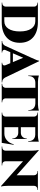

<svg xmlns="http://www.w3.org/2000/svg" viewBox="1450 -2214 778 3717"><g transform="rotate(90 1838.5 -355.0)"><path d="M30 -700H409Q597 -700 702.5 -607.5Q808 -515 808 -350Q808 -185 702.5 -92.5Q597 0 409 0H30V-10H43Q69 -10 87.5 -28.5Q106 -47 107 -73V-633Q107 -657 87.5 -673.5Q68 -690 43 -690H31ZM312 -650V-50H389Q482 -50 535 -129.5Q588 -209 588 -350Q588 -491 535 -570.5Q482 -650 389 -650Z M1164 -724 1481 -65Q1513 -10 1565 -10H1573V0H1194V-10H1203Q1225 -10 1239 -27.5Q1253 -45 1242 -73L1203 -166H989L949 -73Q940 -53 945.5 -39Q951 -25 962.5 -17.5Q974 -10 987 -10H996V0H773V-10H782Q805 -10 827.5 -23.5Q850 -37 865 -64L1098 -575Q1151 -687 1155 -724ZM1011 -216H1182L1098 -416Z M1560 -701H2003Q2034 -701 2070 -707Q2106 -713 2121 -719V-513L2111 -514V-521Q2111 -561 2095.5 -590Q2080 -619 2051 -634.5Q2022 -650 1982 -651H1884V-72Q1885 -46 1903.5 -28Q1922 -10 1948 -10H1961V0H1602V-10H1615Q1641 -10 1659.5 -28Q1678 -46 1679 -71V-651H1580Q1520 -650 1486 -615.5Q1452 -581 1452 -521V-514L1442 -513V-719Q1456 -713 1492.5 -707Q1529 -701 1560 -701Z M2773 -232H2783L2745 0H2160V-10H2173Q2199 -10 2217.5 -28.5Q2236 -47 2237 -73V-627Q2237 -638 2233.5 -647.5Q2230 -657 2224 -664.5Q2218 -672 2210 -678Q2202 -684 2192.5 -687Q2183 -690 2173 -690H2160V-700H2603Q2623 -700 2648 -703Q2673 -706 2693 -710Q2713 -714 2722 -718V-512H2712V-520Q2712 -559 2697 -587.5Q2682 -616 2654 -632Q2626 -648 2587 -649H2442V-370H2551Q2599 -371 2629 -401.5Q2659 -432 2659 -480V-484H2669V-206H2659V-211Q2659 -258 2629 -288.5Q2599 -319 2552 -320H2442V-51H2565Q2638 -51 2694 -99Q2750 -147 2773 -232Z M3291 -700H3657V-690H3639Q3614 -690 3596 -672.5Q3578 -655 3577 -630V-114Q3577 -77 3580.5 -45Q3584 -13 3587 0L3590 14H3581L3102 -412V-71Q3102 -54 3110.5 -40Q3119 -26 3133 -18Q3147 -10 3163 -10H3182V0H2816V-10H2835Q2860 -10 2878 -27.5Q2896 -45 2896 -71V-590Q2896 -625 2893 -656Q2890 -687 2886 -701L2883 -715H2893L3372 -289V-629Q3371 -655 3353 -672.5Q3335 -690 3310 -690H3291Z"/></g></svg>

Font: Cinzel Decorative Black
Style: Regular
Weight: 900
Designer: Natanael Gama
Version: Version 1.001;PS 001.001;hotconv 1.0.56;makeotf.lib2.0.21325